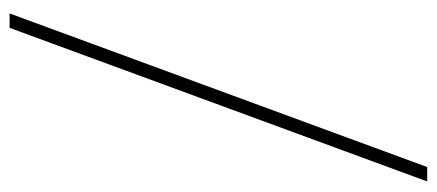

<svg xmlns="http://www.w3.org/2000/svg" viewBox="-275 -475 910 400"><g transform="rotate(90 180.0 -275.0)"><path d="M8 160 328 -710H358L38 160Z"/></g></svg>

Font: Source Sans Variable
Style: Regular
Weight: 200
Designer: Paul D. Hunt
Foundry: Adobe Systems Incorporated
Version: Version 3.006;hotconv 1.0.111;makeotfexe 2.5.65597